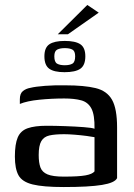

<svg xmlns="http://www.w3.org/2000/svg" viewBox="-20 -748 539 774"><path d="M237 6Q154 6 111.5 -4.5Q69 -15 54.5 -41.5Q40 -68 40 -117Q40 -167 51.5 -194Q63 -221 91.5 -231Q120 -241 168 -241Q202 -241 243 -239.5Q284 -238 317.5 -235.5Q351 -233 361 -229Q362 -285 348.5 -310.5Q335 -336 307.5 -343.5Q280 -351 239 -351Q188 -351 138.5 -346Q89 -341 60 -329V-348Q60 -371 72.5 -381Q85 -391 103 -394Q123 -399 162.5 -402Q202 -405 245 -404Q319 -404 365 -393Q411 -382 431.5 -346Q452 -310 452 -234V-30Q443 -11 391 -2.5Q339 6 237 6ZM237 -36Q297 -36 324.5 -41Q352 -46 361 -57V-195Q352 -197 329 -200Q306 -203 281 -205Q256 -207 239 -207Q202 -207 179.5 -202Q157 -197 146.5 -179Q136 -161 136 -123Q136 -92 143 -73Q150 -54 171.5 -45Q193 -36 237 -36ZM240 -457Q198 -457 178.5 -471Q159 -485 159 -521Q159 -556 179 -569.5Q199 -583 241 -583Q284 -583 304 -569.5Q324 -556 324 -521Q324 -485 304 -471Q284 -457 240 -457ZM241 -485Q261 -485 272 -491.5Q283 -498 283 -521Q283 -542 272 -548Q261 -554 241 -554Q222 -554 210.5 -548Q199 -542 199 -521Q199 -498 210 -491.5Q221 -485 241 -485ZM213 -610 332 -728 378 -697 254 -610Z"/></svg>

Font: Genos Medium
Style: Regular
Weight: 500
Designer: Robert E. Leuschke
Foundry: Robert E. Leuschke
Version: Version 1.010; ttfautohint (v1.8.3)